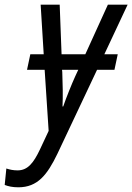

<svg xmlns="http://www.w3.org/2000/svg" viewBox="-114 -556 563 817"><path d="M-36 241C46 241 87 188 130 99L299 -259H373L387 -325H330L429 -536H345L249 -325H148L140 -536H59L72 -325H15L1 -259H76L93 1L56 80C29 137 4 169 -39 169C-57 169 -72 166 -87 161L-94 231C-78 237 -61 241 -36 241ZM152 -103C154 -144 153 -201 151 -249L150 -259H219L206 -231C191 -198 168 -141 155 -103Z"/></svg>

Font: Noto Sans Condensed
Style: Italic
Weight: 400
Width: 3
Italic angle: -12°
Designer: Monotype Design Team
Foundry: Monotype Imaging Inc.
Version: Version 2.013